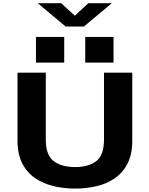

<svg xmlns="http://www.w3.org/2000/svg" viewBox="-20 -1146 915 1178"><path d="M441 11Q373 11 309.8 -3.8Q246.5 -18.5 196.2 -52.5Q146 -86.5 116.8 -143Q87.5 -199.5 87.5 -283V-700H261V-288.5Q261 -194 309.5 -157.5Q358 -121 441 -121Q523.5 -121 570.8 -157.5Q618 -194 618 -288.5V-700H791.5V-283Q791.5 -199.5 762.8 -143Q734 -86.5 684.8 -52.5Q635.5 -18.5 572.5 -3.8Q509.5 11 441 11ZM200.5 -919.5H374V-762H200.5ZM503 -919.5H676.5V-762H503ZM211.5 -1126.5H355.5L439 -1049.5L522 -1126.5H666L494.5 -983H383Z"/></svg>

Font: Trispace SemiExpanded
Style: Bold
Weight: 700
Width: 6
Designer: Tyler Finck
Foundry: Etcetera Type Company
Version: Version 1.210; ttfautohint (v1.8.3)